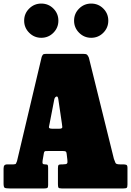

<svg xmlns="http://www.w3.org/2000/svg" viewBox="-20 -1057 735 1077"><path d="M0 -28.5V-110.5Q0 -123.5 4.5 -129.2Q9 -135 23 -135H55.5Q68 -135 70 -140.2Q72 -145.5 75.5 -153.5L214 -738.5Q219 -750.5 223.8 -752.8Q228.5 -755 245.5 -755H445.5Q463 -755 468.2 -750.2Q473.5 -745.5 478.5 -733.5L619 -165.5Q624.5 -151.5 627.8 -143.2Q631 -135 652.5 -135H668.5Q681.5 -135 688.2 -132.5Q695 -130 695 -115.5V-22.5Q695 -7.5 691 -3.8Q687 0 672.5 0H325.5Q310.5 0 307.8 -4.8Q305 -9.5 305 -24.5V-113.5Q305 -128 308.8 -131.5Q312.5 -135 326.5 -135H333.5Q351.5 -135 355.8 -139.8Q360 -144.5 358 -159.5L354 -193.5Q353 -204 349 -207Q345 -210 330.5 -210H257Q242.5 -210 235.2 -209.5Q228 -209 226 -197.5L219 -156.5Q217 -144 219.5 -139.5Q222 -135 231.5 -135H233.5Q245.5 -135 247.8 -130.8Q250 -126.5 250 -114.5V-18.5Q250 -6 245.5 -3Q241 0 229.5 0H33Q12 0 6 -3.8Q0 -7.5 0 -28.5ZM284.5 -499.5 259 -367.5Q256.5 -355.5 254.5 -345.2Q252.5 -335 272.5 -335H313Q330.5 -335 329.5 -344.8Q328.5 -354.5 327 -365.5L307 -501.5Q304.5 -519 295.8 -515.2Q287 -511.5 284.5 -499.5ZM491.5 -845Q452 -845 423.8 -873.2Q395.5 -901.5 395.5 -941Q395.5 -981 423.8 -1009Q452 -1037 491.5 -1037Q531.5 -1037 559.5 -1009Q587.5 -981 587.5 -941Q587.5 -901.5 559.5 -873.2Q531.5 -845 491.5 -845ZM211.5 -845Q172 -845 143.8 -873.2Q115.5 -901.5 115.5 -941Q115.5 -981 143.8 -1009Q172 -1037 211.5 -1037Q251.5 -1037 279.5 -1009Q307.5 -981 307.5 -941Q307.5 -901.5 279.5 -873.2Q251.5 -845 211.5 -845Z"/></svg>

Font: Besley* Condensed Fatface
Style: Regular
Weight: 900
Width: 3
Designer: Owen Earl
Foundry: indestructible type*
Version: Version 3.000; ttfautohint (v1.8.3)